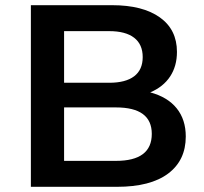

<svg xmlns="http://www.w3.org/2000/svg" viewBox="-20 -720 786 740"><path d="M696 -194Q696 -102 628 -51Q560 0 431 0H99V-700H412Q530 -700 596 -653Q662 -606 662 -520Q662 -465 635.5 -425Q609 -385 559 -364Q626 -346 661 -302.5Q696 -259 696 -194ZM227 -401H401Q464 -401 497 -426Q530 -451 530 -500Q530 -549 497 -574.5Q464 -600 401 -600H227ZM565 -204Q565 -306 427 -306H227V-100H427Q565 -100 565 -204Z"/></svg>

Font: Montserrat Alternates SemiBold
Style: Regular
Weight: 600
Designer: Julieta Ulanovsky
Foundry: Julieta Ulanovsky
Version: Version 7.200